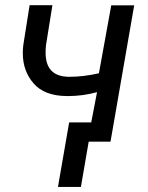

<svg xmlns="http://www.w3.org/2000/svg" viewBox="-20 -549 572 744"><path d="M500 -528.3H411.1L363.3 -265.1C322.8 -255.9 285.6 -251.5 252.4 -251.5C249 -251.5 245.6 -251.5 242.7 -251.5C191.4 -253.4 163.1 -278.3 157.7 -326.7C156.7 -333.5 156.7 -340.3 156.7 -347.2C156.7 -356 157.2 -364.7 158.2 -374L183.1 -528.8H94.7L70.3 -374.5C68.8 -363.3 68.4 -353 68.4 -342.8C68.4 -297.4 82 -258.3 109.9 -226.1C137.7 -193.8 180.2 -177.2 238.3 -176.8C240.2 -176.8 242.7 -176.8 245.1 -176.8C281.2 -176.8 318.4 -181.6 356 -191.9L333.5 -74.7H248L204.6 175.3H293.5L323.7 0H408.2Z"/></svg>

Font: Roboto
Style: Italic
Weight: 400
Italic angle: -12°
Designer: Google
Version: Version 2.137; 2017